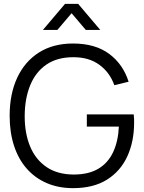

<svg xmlns="http://www.w3.org/2000/svg" viewBox="-20 -960 745 995"><path d="M202.5 -805 317 -940H385L499.5 -805H424.5L351 -891.5L277.5 -805ZM358.5 15Q282.5 15 221.5 -11.5Q160.5 -38 117.8 -87Q75 -136 52.5 -205.2Q30 -274.5 30 -360Q30 -473 69.2 -557.2Q108.5 -641.5 182 -688Q255.5 -734.5 358.5 -734.5Q473.5 -734.5 545.8 -680.8Q618 -627 646.5 -536.5L572.5 -518.5Q549 -584.5 495.2 -624Q441.5 -663.5 361.5 -663.5Q360.5 -663.5 359.5 -663.5Q276.5 -663.5 220.8 -625.5Q165 -587.5 136.8 -518.8Q108.5 -450 108 -360Q108 -358.5 108 -357Q108 -269 136 -201.2Q164 -133.5 220.5 -94.8Q277 -56 361.5 -55.5Q439 -55.5 489.5 -85.5Q540 -115.5 566.2 -171.5Q592.5 -227.5 596 -304H430V-367H673Q674.5 -355.5 674.8 -342.8Q675 -330 675 -324.5Q675 -227 640 -150.2Q605 -73.5 534.8 -29.2Q464.5 15 358.5 15Z"/></svg>

Font: Cns Manrope
Style: Regular
Weight: 400
Designer: Mikhail Sharanda
Foundry: Mikhail Sharanda
Version: Version 4.504